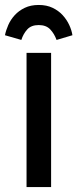

<svg xmlns="http://www.w3.org/2000/svg" viewBox="-30 -754 312 774"><path d="M176 0H77V-541H176ZM126 -653Q96 -653 80 -635.5Q64 -618 56 -593L-10 -612Q-6 -632 3.5 -653.5Q13 -675 29.5 -693Q46 -711 70 -722.5Q94 -734 126 -734Q158 -734 182 -722.5Q206 -711 222.5 -693Q239 -675 249 -653.5Q259 -632 262 -612L198 -593Q189 -618 172.5 -635.5Q156 -653 126 -653Z"/></svg>

Font: Medium
Style: Regular
Weight: 500
Designer: Fernando Haro
Foundry: deFharo
Version: Version 1.787